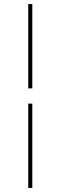

<svg xmlns="http://www.w3.org/2000/svg" viewBox="-20 -795 288 945"><path d="M139 -285V130H119V-285ZM139 -775V-360H119V-775Z"/></svg>

Font: Raleway Thin
Style: Italic
Weight: 100
Italic angle: -12°
Designer: Matt McInerney, Pablo Impallari, Rodrigo Fuenzalida
Foundry: Matt McInerney, Pablo Impallari, Rodrigo Fuenzalida
Version: Version 4.026